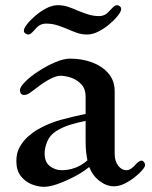

<svg xmlns="http://www.w3.org/2000/svg" viewBox="-20 -700 584 740"><path d="M72 -582Q72 -591 84.5 -607Q97 -623 117 -640Q137 -657 159.5 -668.5Q182 -680 203 -680Q224 -680 243 -673.5Q262 -667 280 -659Q299 -651 319.5 -644.5Q340 -638 362 -638Q385 -638 401 -657Q407 -664 415.5 -672Q424 -680 431 -680Q436 -680 441.5 -676Q447 -672 447 -665Q447 -656 434.5 -640Q422 -624 402 -607Q382 -590 359.5 -578.5Q337 -567 316 -567Q295 -567 276.5 -573.5Q258 -580 240 -588Q221 -596 201 -602.5Q181 -609 158 -609Q134 -609 118 -590Q112 -583 104 -575Q96 -567 89 -567Q84 -567 78 -571Q72 -575 72 -582ZM43 -79Q43 -111 56.5 -134.5Q70 -158 89.5 -175Q109 -192 127 -202Q170 -226 214 -238Q258 -250 310 -261V-328Q310 -357 294 -374.5Q278 -392 255.5 -400Q233 -408 213 -408Q197 -408 173 -395.5Q149 -383 126 -365Q116 -358 100.5 -346Q85 -334 74 -334Q57 -334 57 -353Q57 -365 77.5 -385.5Q98 -406 129 -426Q160 -446 192.5 -460Q225 -474 250 -474Q296 -474 335 -459.5Q374 -445 398 -417Q422 -389 422 -348V-107Q422 -79 435.5 -61.5Q449 -44 467 -44Q476 -44 484.5 -49.5Q493 -55 501 -64Q507 -71 513.5 -76Q520 -81 525 -81Q530 -81 534.5 -76Q539 -71 539 -63Q539 -57 528 -44Q517 -31 498.5 -16.5Q480 -2 459.5 8Q439 18 419 18Q390 18 363 -3Q336 -24 325 -55H322Q300 -37 268 -20Q236 -3 204 8.5Q172 20 149 20Q127 20 102.5 10.5Q78 1 60.5 -21Q43 -43 43 -79ZM152 -108Q152 -75 172.5 -59.5Q193 -44 218 -44Q244 -44 269 -53Q294 -62 317 -82Q314 -96 312 -113.5Q310 -131 310 -155V-234Q280 -228 251.5 -219.5Q223 -211 197 -195Q172 -179 162 -154.5Q152 -130 152 -108Z"/></svg>

Font: Monomakh
Style: Regular
Weight: 400
Version: Version 1.200; ttfautohint (v1.8.4.7-5d5b)